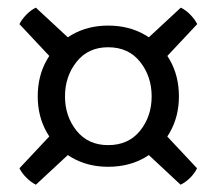

<svg xmlns="http://www.w3.org/2000/svg" viewBox="-20 -574 580 514"><path d="M269.5 -127.5Q215 -127.5 172.2 -152.2Q129.5 -177 105.2 -219.8Q81 -262.5 81 -316Q81 -370.5 105.2 -413.2Q129.5 -456 172.2 -480.8Q215 -505.5 269.5 -505.5Q325 -505.5 367.8 -480.8Q410.5 -456 434.8 -413.2Q459 -370.5 459 -316Q459 -262.5 434.8 -219.8Q410.5 -177 367.8 -152.2Q325 -127.5 269.5 -127.5ZM269.5 -185.5Q324 -185.5 355 -224Q386 -262.5 386 -316Q386 -369.5 355 -408.5Q324 -447.5 269.5 -447.5Q216 -447.5 185 -408.5Q154 -369.5 154 -316Q154 -262.5 185 -224Q216 -185.5 269.5 -185.5ZM76 -79.5Q62.5 -86.5 50.8 -98.2Q39 -110 32 -123.5L130 -228L180.5 -176.5ZM130 -405 32 -509.5Q39 -523 50.8 -535Q62.5 -547 76 -553.5L180.5 -456.5ZM410 -405 359.5 -456.5 464 -553.5Q477.5 -547 489.2 -535Q501 -523 508 -509.5ZM463.5 -79.5 359.5 -176.5 410 -227.5 507.5 -123.5Q501 -110 489.2 -98.2Q477.5 -86.5 463.5 -79.5Z"/></svg>

Font: Signika Light Light
Style: Regular
Weight: 300
Version: Version 2.001